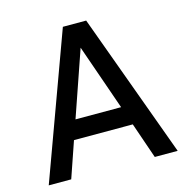

<svg xmlns="http://www.w3.org/2000/svg" viewBox="-104 -799 878 899"><g transform="rotate(-15 335.5 -350.0)"><path d="M648 0H537L477 -174H192L132 0H23L279 -700H392ZM445 -266 334 -584 224 -266Z"/></g></svg>

Font: NT Somic Medium
Style: Regular
Weight: 500
Designer: Ravid Balaliev — lead type designer, mastering
Michael Voronin — secret advisor, marketing
Ivan Kovalenko — best boy
Foundry: NT Type
Version: Version 0.7